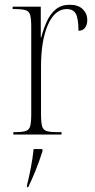

<svg xmlns="http://www.w3.org/2000/svg" viewBox="-20 -564 398 805"><path d="M36 0V-10H43Q73 -10 87.5 -14.5Q102 -19 106.5 -35Q111 -51 111 -86V-451Q111 -485 106.5 -501Q102 -517 87 -521.5Q72 -526 39 -526H33V-536H151V-407H153Q162 -443 176.5 -474.5Q191 -506 214 -525Q237 -544 272 -544Q308 -544 327 -525.5Q346 -507 346 -480Q346 -460 336.5 -447.5Q327 -435 309 -435Q309 -486 298 -506Q287 -526 260 -526Q210 -526 181 -460Q152 -394 152 -285V-86Q152 -51 156.5 -35Q161 -19 175.5 -14.5Q190 -10 221 -10H238V0ZM93 213Q102 178 109.5 138.5Q117 99 121 61H158V70Q145 112 129 151.5Q113 191 98 221H93Z"/></svg>

Font: Noto Serif Display Condensed ExtraLight
Style: Regular
Weight: 200
Width: 3
Designer: Monotype Design Team
Foundry: Monotype Imaging Inc.
Version: Version 2.009